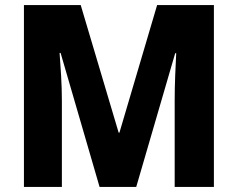

<svg xmlns="http://www.w3.org/2000/svg" viewBox="-20 -734 934 754"><path d="M371 0 218 -526H214Q217 -489 220 -437Q223 -385 223 -338V0H74V-714H297L446 -213H449L597 -714H820V0H666V-341Q666 -386 668 -437.5Q670 -489 672 -525H668L515 0Z"/></svg>

Font: Noto Sans Khmer UI SemiCondensed ExtraBold
Style: Regular
Weight: 800
Width: 4
Designer: Danh Hong and the Monotype Design Team
Foundry: Monotype Imaging Inc.
Version: Version 2.002; ttfautohint (v1.8.4.7-5d5b)